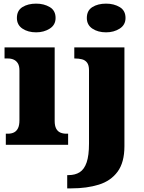

<svg xmlns="http://www.w3.org/2000/svg" viewBox="-20 -797 794 1057"><path d="M12 0V-61H24Q43 -61 57 -68Q71 -75 79 -91Q87 -107 87 -135V-409Q87 -434 78.5 -448Q70 -462 56 -468.5Q42 -475 24 -475H5V-536H281V-131Q281 -105 289 -89.5Q297 -74 311.5 -67.5Q326 -61 344 -61H355V0ZM179 -619Q134 -619 103.5 -639.5Q73 -660 73 -698Q73 -739 103.5 -758Q134 -777 179 -777Q222 -777 254 -758Q286 -739 286 -698Q286 -660 254 -639.5Q222 -619 179 -619ZM350 240V167H357Q394 167 419 151Q444 135 457 97Q470 59 470 -7V-410Q470 -438 459.5 -452Q449 -466 431.5 -470.5Q414 -475 393 -475H389V-536H665V8Q665 97 627.5 148Q590 199 524 219.5Q458 240 373 240ZM564 -619Q519 -619 488.5 -639.5Q458 -660 458 -698Q458 -739 488.5 -758Q519 -777 564 -777Q607 -777 639 -758Q671 -739 671 -698Q671 -660 639 -639.5Q607 -619 564 -619Z"/></svg>

Font: Noto Serif Armenian Black
Style: Regular
Weight: 900
Version: Version 2.007